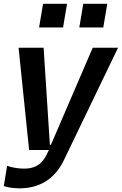

<svg xmlns="http://www.w3.org/2000/svg" viewBox="-33 -800 649 1024"><path d="M303.3 -653.4 324.6 -779.8H196.7L175.4 -653.4ZM517.8 -653.4 539.1 -779.8H411.2L389.9 -653.4ZM70.3 204.5C176.8 204.5 258.9 155.5 307.5 54.7L596.6 -545.5H461.6L238.6 -27.7H233L199.6 -545.5H66.1L122.2 0H228L211.6 32.7C185 83.5 144.2 99.4 95.2 99.4C71 99.4 32.3 94.8 5 84.5L-12.8 191.8C0.7 198.5 38 204.5 70.3 204.5Z"/></svg>

Font: Riot Sans 2.0
Style: Bold Italic
Weight: 600
Italic angle: -9.39999°
Designer: Rasmus Andersson
Foundry: rsms
Version: Version 3.006;hotconv 1.0.109;makeotfexe 2.5.65596